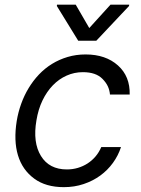

<svg xmlns="http://www.w3.org/2000/svg" viewBox="-20 -784 598 816"><path d="M51.1 -269.9Q57.2 -307.2 70 -342.7Q82.7 -378.2 101.6 -409.4Q120.4 -440.7 145.4 -467.2Q170.5 -493.6 201 -512.4Q231.5 -531.2 267.4 -541.9Q303.3 -552.6 343.8 -552.6Q429.3 -552.6 481.5 -505.7Q533 -459.5 531.2 -382.1H447.4Q445.7 -401.3 438.2 -417.3Q430.8 -433.2 415.8 -448.5Q387.8 -477.3 332.4 -477.3Q295.8 -477.3 263.1 -462.7Q230.5 -448.2 204.5 -421.3Q178.6 -394.5 160.5 -356.9Q142.4 -319.2 134.9 -272.7Q118.6 -178.6 154.1 -121.1Q189.3 -63.9 264.2 -63.9Q288.7 -63.9 310.9 -70.5Q333.1 -77.1 352.1 -89.3Q371.1 -101.6 386 -119.1Q400.9 -136.7 410.5 -159.1H494.3Q482.6 -122.9 460 -91.8Q437.5 -60.7 406.1 -37.8Q374.6 -14.9 335.4 -1.8Q296.2 11.4 251.4 11.4Q174.4 11.4 125.4 -24.9Q74.9 -62.1 56.3 -124.1Q37.6 -186.1 51.1 -269.9ZM221.6 -758.5 222.3 -764.2H301.8L359.4 -664.8L449.6 -764.2H529.1L528.4 -758.5L389.2 -610.8H312.5Z"/></svg>

Font: Inter P
Style: Italic
Weight: 400
Italic angle: -9.40001°
Designer: Rasmus Andersson
Foundry: rsms
Version: Version 3.018;git-588b23468